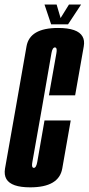

<svg xmlns="http://www.w3.org/2000/svg" viewBox="-48 -800 381 824"><path d="M81.5 4Q0.5 4 -20.5 -31.5Q-31 -49.5 -26.5 -76.5Q-12 -157.5 20 -339.5Q52 -522 65.8 -601Q79.5 -680 201 -680Q285.5 -680 306 -643.5Q316 -626.5 311.5 -601Q297.5 -522 274.5 -391H162Q189.5 -547 194 -571.5Q197.5 -591.5 191.5 -595.5Q190 -596.5 188 -596.5Q177 -596.5 172.8 -571.8Q168.5 -547 132.5 -339.5Q95.5 -130.5 91 -105Q87 -84 93.5 -80.5Q95 -79.5 97 -79.5Q107.5 -79.5 112 -105.2Q116.5 -131 143 -283H255.5Q233.5 -157.5 219.2 -76.8Q205 4 81.5 4ZM171.5 -695.5 143 -780.5H195L212 -722.5L248 -780.5H300L244 -695.5Z"/></svg>

Font: Anybody UltraCondensed SemiBold
Style: Italic
Weight: 600
Width: 1
Italic angle: -10°
Designer: Tyler Finck
Foundry: Etcetera Type Company
Version: Version 1.010; ttfautohint (v1.8.3) -l 8 -r 50 -G 200 -x 14 